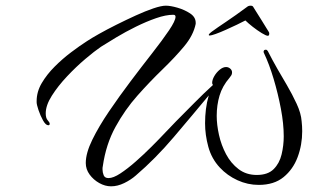

<svg xmlns="http://www.w3.org/2000/svg" viewBox="-20 -637 1096 676"><path d="M371 19Q350 19 329.5 7.5Q309 -4 295.5 -22.5Q282 -41 282 -63Q282 -98 305 -145Q328 -192 364 -245Q400 -298 440 -351Q480 -404 516 -450Q552 -496 575 -530Q598 -564 598 -578Q598 -585 590 -585Q564 -585 529.5 -573Q495 -561 458.5 -543Q422 -525 389.5 -505.5Q357 -486 335 -472Q313 -457 280.5 -429.5Q248 -402 216 -368Q184 -334 162.5 -300Q141 -266 141 -238Q141 -221 148 -213.5Q155 -206 155 -201Q155 -196 150 -196Q141 -196 131.5 -213Q122 -230 115.5 -249.5Q109 -269 109 -277V-281Q109 -314 127 -344.5Q145 -375 172.5 -402.5Q200 -430 230.5 -453Q261 -476 286 -492Q301 -502 328.5 -517.5Q356 -533 390 -550Q424 -567 458 -582.5Q492 -598 520 -607.5Q548 -617 564 -617Q580 -617 604.5 -610Q629 -603 649 -590Q669 -577 669 -557V-553Q661 -513 628.5 -474Q596 -435 552 -392.5Q508 -350 464 -300.5Q420 -251 386.5 -190Q353 -129 342 -52Q341 -49 341 -46Q341 -43 341 -40Q341 -30 345 -20Q349 -10 362 -10Q379 -10 404 -26.5Q429 -43 457.5 -68Q486 -93 514 -121Q542 -149 564.5 -173Q587 -197 600 -210Q632 -242 664 -274.5Q696 -307 730 -338Q727 -340 727 -345Q727 -356 734.5 -369Q742 -382 753.5 -391.5Q765 -401 776 -401Q784 -401 790.5 -395.5Q797 -390 797 -382Q797 -376 794.5 -372Q792 -368 788 -363Q763 -334 753 -300.5Q743 -267 743 -229Q743 -198 751 -162Q759 -126 776 -94Q793 -62 820 -41.5Q847 -21 884 -21Q923 -21 943.5 -41.5Q964 -62 971.5 -93.5Q979 -125 979 -157Q979 -201 969 -254Q959 -307 943.5 -359Q928 -411 909 -451Q909 -452 908.5 -452.5Q908 -453 908 -454Q908 -462 916 -462Q920 -462 923 -457Q931 -441 939.5 -425.5Q948 -410 957 -394Q971 -370 990 -337.5Q1009 -305 1024.5 -271.5Q1040 -238 1042 -210Q1043 -201 1043.5 -192.5Q1044 -184 1044 -175Q1044 -127 1028 -84Q1012 -41 978.5 -13.5Q945 14 891 14Q852 14 816 -2.5Q780 -19 754 -47Q725 -78 713.5 -120Q702 -162 702 -203Q702 -228 705 -252.5Q708 -277 715 -301Q657 -231 592 -154.5Q527 -78 458 -19Q441 -4 417.5 7.5Q394 19 371 19ZM923 -511Q917 -511 901.5 -520.5Q886 -530 870 -542.5Q854 -555 844 -565Q833 -559 814 -550Q795 -541 775 -532Q755 -523 739.5 -517.5Q724 -512 719 -512H718Q715 -512 715 -514Q715 -516 718.5 -519.5Q722 -523 725 -525Q744 -539 775.5 -560Q807 -581 853 -615Q857 -617 862 -617Q870 -617 872 -612Q872 -611 881 -597.5Q890 -584 900.5 -566.5Q911 -549 919 -536.5Q927 -524 926 -525Q928 -523 928 -519Q928 -511 923 -511Z"/></svg>

Font: The Nautigal
Style: Bold
Weight: 700
Designer: Robert E. Leuschke
Foundry: Robert E. Leuschke
Version: Version 1.100; ttfautohint (v1.8.3)